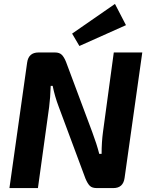

<svg xmlns="http://www.w3.org/2000/svg" viewBox="-20 -957 757 977"><path d="M621 -829 384 -723 347 -786 565 -937ZM704 -690 614 -52Q607 0 557 0H472Q449 0 437.5 -11Q426 -22 415 -48L278 -416Q259 -466 248 -520H238Q236 -459 230 -412L173 0H28L118 -638Q125 -690 176 -690H260Q282 -690 294 -678.5Q306 -667 316 -642L449 -286Q472 -225 485 -174H497Q497 -233 504 -285L559 -690Z"/></svg>

Font: Exo 2.0
Style: Bold Italic
Weight: 700
Italic angle: -8°
Designer: Natanael Gama
Version: Version 1.001;PS 001.001;hotconv 1.0.70;makeotf.lib2.5.58329